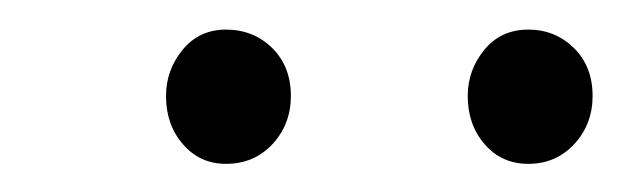

<svg xmlns="http://www.w3.org/2000/svg" viewBox="-20 -764 430 133"><path d="M346 -650.5Q327.5 -650.5 315.8 -664Q304 -677.5 304 -697.5Q304 -715.5 315.5 -729.5Q327 -743.5 346 -743.5Q364.5 -743.5 377.5 -730.8Q390.5 -718 390.5 -697.5Q390.5 -678 377.8 -664.2Q365 -650.5 346 -650.5ZM136.5 -650.5Q118.5 -650.5 106.8 -664Q95 -677.5 95 -697.5Q95 -715.5 106.5 -729.5Q118 -743.5 136.5 -743.5Q155.5 -743.5 168.5 -730.8Q181.5 -718 181.5 -697.5Q181.5 -678 168.8 -664.2Q156 -650.5 136.5 -650.5Z"/></svg>

Font: Edu NSW ACT Cursive
Style: Regular
Weight: 400
Designer: Tina and Corey Anderson, Eben Sorkin, Mirko Velimirovic
Foundry: Sorkin Type Co.
Version: Version 2.000